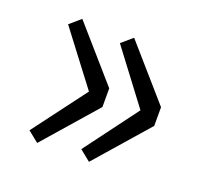

<svg xmlns="http://www.w3.org/2000/svg" viewBox="-82 -581 634 599"><g transform="rotate(20 235.0 -281.0)"><path d="M96 -75 249 -250V-312L96 -487L60 -456L193 -281L60 -104ZM268 -75 421 -250V-312L268 -487L232 -456L364 -281L232 -104Z"/></g></svg>

Font: Noto Sans HK DemiLight
Style: Regular
Weight: 350
Designer: Ryoko NISHIZUKA 西塚涼子 (kana, bopomofo & ideographs); Paul D. Hunt (Latin, Greek & Cyrillic); Sandoll Communications 산돌커뮤니
Foundry: Adobe
Version: Version 2.004;hotconv 1.0.118;makeotfexe 2.5.65603